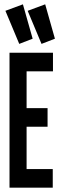

<svg xmlns="http://www.w3.org/2000/svg" viewBox="-20 -868 290 888"><path d="M24 0V-624H225V-538H103V-368H200V-282H103V-86H224V0ZM69 -665 5 -818 86 -848 131 -689ZM172 -665 108 -818 189 -848 234 -689Z"/></svg>

Font: Inconsolata UltraCondensed ExtraBold
Style: Regular
Weight: 800
Width: 1
Monospace: yes
Designer: Raph Levien, Cyreal, Brenton Simpson
Foundry: Raph Levien, Cyreal, Google
Version: Version 3.001; ttfautohint (v1.8.2.53-6de2)